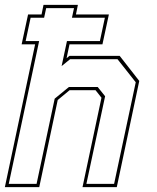

<svg xmlns="http://www.w3.org/2000/svg" viewBox="-28 -770 644 790"><path d="M-8 0 116.5 -587.5H61L87.5 -710.5H143L151 -750H292.5L284.5 -710.5H420L393.5 -587.5H258L246 -530.5L257.5 -540H464.5L545 -437L452.5 0H311.5L389.5 -368L365 -399H258.5L209.5 -358.5L133.5 0ZM8 -13.5H122.5L197 -364L255.5 -412H374L404.5 -374L327.5 -13.5H441.5L530.5 -431.5L455.5 -526.5H260.5L225.5 -498L247.5 -601H383L403.5 -697H268L276.5 -736.5H162L153.5 -697H98L77.5 -601H133Z"/></svg>

Font: Tourney Thin Thin
Style: Italic
Weight: 250
Italic angle: -12°
Version: Version 1.015